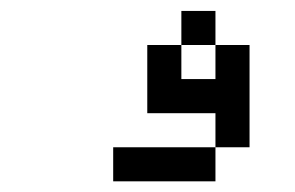

<svg xmlns="http://www.w3.org/2000/svg" viewBox="-20 -395 540 352"><path d="M375 -125H187.5V-62.5H375ZM375 -125H437.5V-312.5H375V-250H312.5V-312.5H250Q250 -312.5 250 -187.5H375ZM312.5 -312.5H375V-375H312.5Z"/></svg>

Font: BFUnifontExMono
Style: Regular
Weight: 500
Version: Version 15.0.06